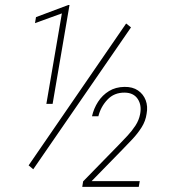

<svg xmlns="http://www.w3.org/2000/svg" viewBox="-20 -730 671 750"><path d="M491.7 -623 109.9 -68.8 91.8 -84 472.7 -638.2ZM251.5 -710.4 185.5 -324.2H161.1L221.7 -677.7L116.7 -639.6L120.6 -663.1L246.6 -710.4ZM525.9 -22.5 522 0H301.3L304.7 -21.5L445.3 -165.5Q460.9 -181.6 478.3 -200.2Q495.6 -218.8 509.3 -239.7Q522.9 -260.7 527.3 -284.2Q534.2 -318.8 518.1 -343.3Q502 -367.7 467.3 -368.2Q425.8 -368.7 399.7 -340.8Q373.5 -313 364.3 -275.9H339.4Q346.2 -306.2 363 -332.3Q379.9 -358.4 405.8 -374.3Q431.6 -390.1 466.3 -390.6Q498 -391.1 519 -376.7Q540 -362.3 549.1 -338.4Q558.1 -314.5 552.7 -285.6Q548.8 -257.3 533.2 -232.7Q517.6 -208 497.1 -186.3Q476.6 -164.6 458 -145.5L337.9 -22.5Z"/></svg>

Font: Roboto Condensed Thin
Style: Italic
Weight: 250
Italic angle: -12°
Designer: Christian Robertson
Foundry: Google
Version: Version 3.008; 2023